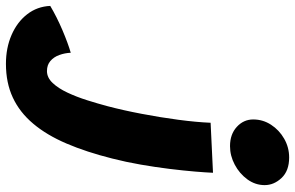

<svg xmlns="http://www.w3.org/2000/svg" viewBox="-458 -552 999 650"><g transform="rotate(90 41.0 -226.5)"><path d="M252.2 -107.4Q230.2 -19.9 201.4 47.4Q172.5 114.8 134.1 160.2Q95.8 205.8 45.8 229.1Q-4.1 252.4 -68.4 252.4Q-122.4 252.4 -166.1 233.4Q-209.9 214.4 -236.2 180.5Q-262.5 146.6 -264.5 102.4Q-227.5 80.4 -182.6 61.2Q-137.6 42.1 -105.9 33Q-105 53.4 -98.2 71.9Q-91.5 90.4 -78.1 101.9Q-64.6 113.5 -43.9 113.5Q-21.8 113.5 -3.6 94.3Q14.5 75.1 29 44.2Q43.5 13.4 54.8 -22.4Q66.1 -58.2 74.9 -91.2Q89 -144.6 100.9 -207.4Q112.9 -270.1 121 -331.3Q129.1 -392.5 131.1 -440.5L300.4 -448.6Q299.5 -425.9 296.3 -387.4Q293.1 -348.9 287.3 -301.6Q281.5 -254.2 272.8 -204.1Q264.1 -153.9 252.2 -107.4ZM248.6 -706.4Q293.8 -706.4 318 -680.7Q342.2 -655 342.2 -623.5Q342.2 -591.8 322.7 -564.9Q303.1 -538.1 272.9 -522.2Q242.8 -506.2 210.2 -506.2Q170.1 -506.2 145 -529.2Q119.9 -552.2 119.9 -584.8Q119.9 -617.5 137.8 -645.1Q155.8 -672.8 185.2 -689.6Q214.6 -706.4 248.6 -706.4Z"/></g></svg>

Font: Grandstander Thin
Style: Italic
Weight: 100
Italic angle: -15°
Designer: Tyler Finck
Foundry: Etcetera Type Co
Version: Version 1.200